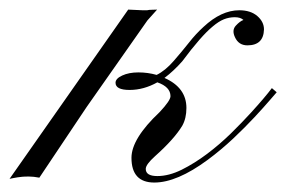

<svg xmlns="http://www.w3.org/2000/svg" viewBox="-152 -385 605 406"><path d="M119.1 -364.7 149.4 -363.3H159.2Q163.1 -364.3 168.2 -364.3Q173.3 -364.3 180.2 -364.7L159.7 -341.8L31.2 -158.7L-68.8 -9.3Q-81.1 -11.7 -90.8 -11.7Q-100.6 -11.7 -105.2 -11.2Q-109.9 -10.7 -115 -10Q-120.1 -9.3 -124.5 -8.3Q-128.9 -7.3 -131.8 -6.8ZM156.2 -27.8Q156.2 -12.7 180.7 -12.7Q205.1 -12.7 232.2 -26.1Q259.3 -39.6 285.9 -59.6Q312.5 -79.6 336.7 -103.3Q360.8 -127 379.4 -147.5Q408.7 -179.7 422.9 -198.7L433.1 -189.9Q431.2 -188 418.7 -173.3Q406.2 -158.7 386.5 -137.5Q366.7 -116.2 341.1 -92Q315.4 -67.9 287.1 -46.9Q222.2 1 174.3 1Q126 1 126 -51.3Q126 -91.8 185.5 -147.9Q208.5 -172.4 208.5 -181.6Q208.5 -201.2 180.7 -210.9Q151.9 -194.8 122.1 -194.8Q92.3 -194.8 92.3 -210Q92.3 -218.8 106.4 -225.3Q120.6 -231.9 140.6 -231.9Q160.6 -231.9 179.2 -226.6Q197.3 -235.4 215.3 -256.1Q233.4 -276.9 247.6 -294.9Q261.7 -313 278.3 -328.1Q315.9 -363.3 354 -363.3Q377.9 -363.3 392.1 -351.1Q406.2 -338.9 406.2 -322.8Q405.3 -289.1 371.1 -289.1Q352.5 -289.1 344.7 -306.6Q337.9 -321.3 346.7 -330.8Q355.5 -340.3 362.8 -342.8Q356.4 -348.6 344.5 -348.6Q332.5 -348.6 321.5 -344.2Q310.5 -339.8 297.9 -329.1Q273.4 -309.1 233.4 -255.4Q215.3 -234.9 195.8 -220.2Q242.2 -199.7 242.2 -156.7Q242.2 -134.8 233.4 -119.1Q216.3 -90.8 175.8 -54.7Q156.2 -37.1 156.2 -27.8Z"/></svg>

Font: Pinyon Script
Style: Regular
Weight: 400
Designer: Nicole Fally
Foundry: Nicole Fally
Version: Version 1.005